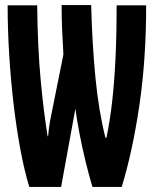

<svg xmlns="http://www.w3.org/2000/svg" viewBox="-20 -734 603 754"><path d="M95 0Q75 -66 59.5 -150Q44 -234 33 -328.5Q22 -423 16 -521Q10 -619 10 -713H126Q128 -543 140 -416.5Q152 -290 167 -199H169Q172 -238 180 -276Q188 -314 195 -351L229 -520Q226 -570 224 -616Q222 -662 222 -714H338Q342 -563 354.5 -432Q367 -301 394 -193H398Q412 -260 420.5 -335.5Q429 -411 433.5 -503.5Q438 -596 438 -713H554Q554 -502 527.5 -321.5Q501 -141 458 0H343Q330 -43 316.5 -98Q303 -153 292.5 -208Q282 -263 276 -307L220 0Z"/></svg>

Font: Noto Sans Mono SemiCondensed
Style: Bold
Weight: 700
Width: 4
Designer: Monotype Design Team
Foundry: Monotype Imaging Inc.
Version: Version 2.014